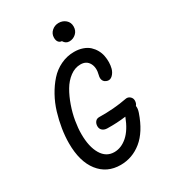

<svg xmlns="http://www.w3.org/2000/svg" viewBox="-225 -1064 1071 1194"><g transform="rotate(-30 310.0 -467.0)"><path d="M283.5 12.5Q185.5 12.5 128.2 -60.8Q71 -134 71 -264.5Q71 -314 79.5 -367.5Q88 -421 104.2 -474.8Q120.5 -528.5 147 -576.2Q173.5 -624 206.8 -661.2Q240 -698.5 285.5 -720.2Q331 -742 382 -742Q416 -742 443.5 -732.2Q471 -722.5 488.8 -706Q506.5 -689.5 518.2 -668.5Q530 -647.5 534.5 -624Q539 -600.5 538.5 -577.5Q538 -554.5 532.5 -534Q525.5 -509.5 509 -493.5Q492.5 -477.5 473.5 -482Q453 -487 445.2 -502.2Q437.5 -517.5 443.5 -539.5Q456.5 -588.5 438 -621.5Q419.5 -654.5 377.5 -654.5Q337.5 -654.5 302.2 -628.2Q267 -602 242.8 -560.5Q218.5 -519 200.8 -468.2Q183 -417.5 174.8 -368Q166.5 -318.5 166.5 -276.5Q166.5 -184.5 198.8 -130.5Q231 -76.5 289 -76.5Q339 -76.5 383 -115Q427 -153.5 457.5 -233.5Q394.5 -225 323.5 -226.5Q303 -227 290 -238.2Q277 -249.5 277 -268.5Q277 -287 287.2 -300Q297.5 -313 316 -312.5Q421.5 -310.5 514 -328.5Q531.5 -332 545.2 -320.5Q559 -309 559 -291Q559 -271 547.5 -258Q551.5 -240 542 -212Q502.5 -97 435 -42.2Q367.5 12.5 283.5 12.5ZM318.5 -880Q318.5 -908.5 339.5 -927.2Q360.5 -946 389 -946Q418 -946 438.8 -928Q459.5 -910 459.5 -880.5Q459.5 -850 438.8 -831.2Q418 -812.5 391 -812.5Q365 -812.5 350.5 -837.5Q336 -838 327.2 -849.2Q318.5 -860.5 318.5 -880Z"/></g></svg>

Font: Monaspace Radon
Style: Regular
Weight: 400
Designer: Riley Cran & the Lettermatic Team
Foundry: Lettermatic
Version: Version 1.000 (Monaspace Radon)